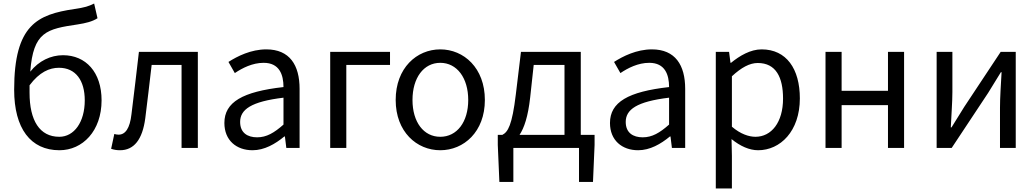

<svg xmlns="http://www.w3.org/2000/svg" viewBox="-20 -836 5852 1085"><path d="M147 -312C147 -327 147 -341 147 -354C203 -429 260 -453 313 -453C408 -453 459 -381 459 -269C459 -146 399 -63 315 -63C204 -63 147 -155 147 -312ZM316 13C447 13 554 -96 554 -269C554 -428 465 -524 336 -524C267 -524 199 -492 151 -431C168 -657 244 -672 419 -698C464 -705 502 -714 531 -733L512 -816C479 -800 461 -794 400 -785C193 -754 60 -697 60 -329C60 -110 153 13 316 13Z M658 13C737 13 785 -47 801 -168C814 -268 825 -369 837 -469H1006V0H1098V-543H765C751 -425 738 -308 723 -191C714 -110 688 -75 650 -75C640 -75 633 -77 626 -79L608 5C624 10 638 13 658 13Z M1407 13C1474 13 1535 -22 1587 -65H1590L1598 0H1673V-334C1673 -468 1617 -557 1485 -557C1398 -557 1321 -518 1271 -486L1307 -423C1350 -452 1407 -481 1470 -481C1559 -481 1582 -414 1582 -344C1351 -318 1248 -259 1248 -141C1248 -43 1316 13 1407 13ZM1433 -60C1379 -60 1337 -85 1337 -147C1337 -217 1399 -262 1582 -284V-132C1529 -85 1486 -60 1433 -60Z M1846 0H1937V-469H2184V-543H1846Z M2468 13C2601 13 2720 -91 2720 -271C2720 -452 2601 -557 2468 -557C2335 -557 2216 -452 2216 -271C2216 -91 2335 13 2468 13ZM2468 -63C2374 -63 2311 -146 2311 -271C2311 -396 2374 -481 2468 -481C2562 -481 2626 -396 2626 -271C2626 -146 2562 -63 2468 -63Z M2976 -285 2996 -469H3170V-74H2916C2942 -113 2964 -177 2976 -285ZM2881 0H3252V192H3331L3340 -17V-74H3262V-543H2924L2895 -303C2874 -127 2850 -90 2819 -74H2793V-17L2802 192H2881Z M3586 13C3653 13 3714 -22 3766 -65H3769L3777 0H3852V-334C3852 -468 3796 -557 3664 -557C3577 -557 3500 -518 3450 -486L3486 -423C3529 -452 3586 -481 3649 -481C3738 -481 3761 -414 3761 -344C3530 -318 3427 -259 3427 -141C3427 -43 3495 13 3586 13ZM3612 -60C3558 -60 3516 -85 3516 -147C3516 -217 3578 -262 3761 -284V-132C3708 -85 3665 -60 3612 -60Z M4025 229H4116V45L4114 -50C4163 -10 4215 13 4264 13C4389 13 4500 -94 4500 -280C4500 -447 4424 -557 4284 -557C4221 -557 4160 -521 4111 -481H4108L4100 -543H4025ZM4249 -63C4213 -63 4165 -78 4116 -120V-405C4169 -454 4216 -480 4262 -480C4365 -480 4405 -399 4405 -279C4405 -144 4339 -63 4249 -63Z M4645 0H4736V-242H4998V0H5089V-543H4998V-323H4736V-543H4645Z M5273 0H5358L5564 -311C5584 -344 5615 -394 5636 -428H5640C5636 -357 5631 -284 5631 -227V0H5720V-543H5635L5429 -232C5409 -199 5378 -149 5357 -116H5353C5356 -186 5362 -259 5362 -316V-543H5273Z"/></svg>

Font: Source Han Sans TC
Style: Regular
Weight: 400
Designer: Ryoko NISHIZUKA 西塚涼子 (kana, bopomofo & ideographs); Paul D. Hunt (Latin, Greek & Cyrillic); Sandoll Communications 산돌커뮤니
Foundry: Adobe
Version: Version 2.002;hotconv 1.0.116;makeotfexe 2.5.65601